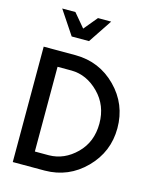

<svg xmlns="http://www.w3.org/2000/svg" viewBox="-136 -1034 905 1125"><g transform="rotate(15 316.5 -472.0)"><path d="M195 -800 99 -944H179L248 -862L316 -944H396L300 -800ZM246 -700Q391 -699 492 -597Q593 -495 593 -350Q593 -206 491.5 -103.5Q390 -1 246 0H52V-700ZM246 -93Q339 -94 411.5 -165.5Q484 -237 484 -349Q484 -459 411 -532.5Q338 -606 246 -607H161V-93Z"/></g></svg>

Font: Simpel Medium
Style: Regular
Weight: 500
Designer: Janko Jovanovic
Version: Version 1.048;PS 001.048;hotconv 1.0.88;makeotf.lib2.5.64775